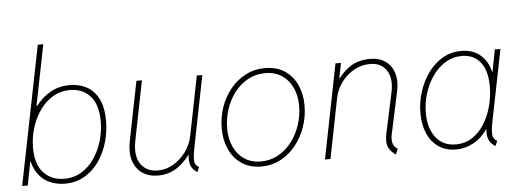

<svg xmlns="http://www.w3.org/2000/svg" viewBox="-50 -890 2801 1036"><g transform="rotate(-5 1351.0 -372.0)"><path d="M32.2 0 182.6 -752H212.4L147 -424.8H162.1L130.9 -372.1L92.8 -179.7L103.5 -127H86.9L62.5 0ZM263.7 7.8Q214.4 7.8 173.1 -13.2Q131.8 -34.2 106.9 -80.1Q82 -126 82 -200.7Q82 -260.3 98.9 -317.1Q115.7 -374 148.4 -419.9Q181.2 -465.8 228.3 -492.9Q275.4 -520 335.4 -520Q384.8 -520 425.3 -498.8Q465.8 -477.5 489.7 -431.6Q513.7 -385.7 513.7 -311Q513.7 -251.5 497.1 -194.6Q480.5 -137.7 448.5 -92Q416.5 -46.4 369.9 -19.3Q323.2 7.8 263.7 7.8ZM262.2 -19Q314.9 -19 356.4 -44.4Q397.9 -69.8 426.5 -112.1Q455.1 -154.3 470 -206.1Q484.9 -257.8 484.9 -310.5Q484.9 -401.4 443.6 -447.3Q402.3 -493.2 334.5 -493.2Q281.2 -493.2 239.5 -467.5Q197.8 -441.9 168.5 -399.2Q139.2 -356.4 123.8 -304.7Q108.4 -252.9 108.4 -200.2Q108.4 -108.9 151.4 -64Q194.3 -19 262.2 -19Z M768.1 7.8Q717.8 7.8 682.9 -16.4Q647.9 -40.5 633.8 -85Q619.6 -129.4 631.8 -190.4L695.8 -511.7H725.6L662.1 -192.4Q645.5 -109.9 676.5 -64.7Q707.5 -19.5 769 -19.5Q814.9 -19.5 854.7 -43.5Q894.5 -67.4 922.4 -106.2Q950.2 -145 959 -190.4L1022.9 -511.7H1052.7L973.1 -111.3Q967.8 -83.5 967.8 -57.4Q967.8 -31.2 991.7 -19.5L981 7.8Q953.1 -8.3 944.3 -35.9Q935.5 -63.5 944.8 -109.4L952.6 -89.8H930.2L955.6 -114.3Q928.7 -64 879.9 -28.1Q831.1 7.8 768.1 7.8Z M1327.1 7.8Q1264.6 7.8 1220.9 -22.2Q1177.2 -52.2 1154.5 -102.5Q1131.8 -152.8 1131.8 -214.4Q1131.8 -274.4 1150.6 -329.3Q1169.4 -384.3 1204.3 -427Q1239.3 -469.7 1287.1 -494.6Q1335 -519.5 1392.6 -519.5Q1456.1 -519.5 1499.5 -490.2Q1543 -460.9 1565.4 -411.4Q1587.9 -361.8 1587.9 -300.8Q1587.9 -240.7 1568.8 -185.3Q1549.8 -129.9 1515.1 -86.4Q1480.5 -43 1432.6 -17.6Q1384.8 7.8 1327.1 7.8ZM1328.1 -19.5Q1379.4 -19.5 1421.6 -43.2Q1463.9 -66.9 1494.6 -106.9Q1525.4 -147 1542 -197.5Q1558.6 -248 1558.6 -301.3Q1558.6 -355.5 1538.8 -398.7Q1519 -441.9 1481.7 -467Q1444.3 -492.2 1391.1 -492.2Q1339.4 -492.2 1296.9 -468.8Q1254.4 -445.3 1224.1 -405.5Q1193.8 -365.7 1177.5 -315.7Q1161.1 -265.6 1161.1 -211.9Q1161.1 -157.7 1180.7 -114Q1200.2 -70.3 1237.5 -44.9Q1274.9 -19.5 1328.1 -19.5Z M2055.7 6.8Q2031.7 -10.3 2021.2 -28.1Q2010.7 -45.9 2010 -66.2Q2009.3 -86.4 2014.6 -111.3L2061.5 -330.1Q2077.1 -401.9 2048.8 -447Q2020.5 -492.2 1959.5 -492.2Q1912.1 -492.2 1871.6 -469.2Q1831.1 -446.3 1803.2 -408.2Q1775.4 -370.1 1766.6 -325.2L1702.1 0H1672.4L1773.9 -511.7H1803.7L1787.1 -427.7H1801.3L1772.9 -404.3Q1800.8 -452.6 1847.2 -486.1Q1893.6 -519.5 1961.4 -519.5Q2011.7 -519.5 2045.2 -495.6Q2078.6 -471.7 2091.3 -429.2Q2104 -386.7 2091.8 -331.1L2043 -103.5Q2037.6 -77.1 2042.5 -56.6Q2047.4 -36.1 2068.4 -23.4Z M2381.3 7.8Q2327.1 7.8 2288.1 -18.8Q2249 -45.4 2228 -93Q2207 -140.6 2207 -204.1Q2207 -262.7 2224.9 -318.8Q2242.7 -375 2275.4 -420.4Q2308.1 -465.8 2353.8 -492.7Q2399.4 -519.5 2455.1 -519.5Q2521.5 -519.5 2563 -481Q2604.5 -442.4 2613.8 -380.9L2598.1 -391.6H2628.4L2611.8 -380.9L2637.2 -511.7H2667.5L2587.4 -111.3Q2581.1 -77.6 2583.3 -53.7Q2585.4 -29.8 2606.9 -19.5L2595.2 7.8Q2576.7 -3.4 2566.7 -18.6Q2556.6 -33.7 2554.2 -52.7Q2551.8 -71.8 2555.2 -94.7L2556.2 -86.9H2550.3L2560.1 -97.7Q2526.4 -44.4 2479.7 -18.3Q2433.1 7.8 2381.3 7.8ZM2383.3 -19.5Q2434.1 -19.5 2473.1 -45.4Q2512.2 -71.3 2538.8 -114.5Q2565.4 -157.7 2579.1 -210Q2592.8 -262.2 2592.8 -314.5Q2592.8 -402.3 2556.2 -447.3Q2519.5 -492.2 2456.5 -492.2Q2407.2 -492.2 2366.7 -467.3Q2326.2 -442.4 2297.1 -400.6Q2268.1 -358.9 2252.2 -307.6Q2236.3 -256.3 2236.3 -203.1Q2236.3 -119.1 2275.4 -69.3Q2314.5 -19.5 2383.3 -19.5Z"/></g></svg>

Font: Reddit Sans ExtraLight
Style: Italic
Weight: 250
Italic angle: -11.25°
Designer: Stephen Hutchings
Version: Version 1.013